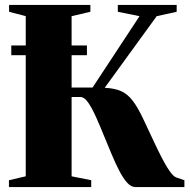

<svg xmlns="http://www.w3.org/2000/svg" viewBox="-20 -763 776 783"><path d="M16.5 0V-28L85 -44V-697L17 -715V-743H348.5V-715L272 -697V-406H357.5L549 -697L460.5 -715V-743H700.5V-715L619 -697L407 -405Q448.5 -403 475 -390.8Q501.5 -378.5 522.2 -351Q543 -323.5 566 -274Q583.5 -237 601.8 -197.8Q620 -158.5 637.5 -124Q655 -89.5 670.8 -66.8Q686.5 -44 698.5 -39.5L732 -28V0H533Q514.5 0 498 -18.5Q481.5 -37 465.8 -67.8Q450 -98.5 434.5 -135.8Q419 -173 403.5 -210.5Q387 -251.5 370.8 -287.5Q354.5 -323.5 339 -345.5Q323.5 -367.5 307 -367.5H272V-44L352 -28V0ZM334.5 -577.5V-538H26V-577.5Z"/></svg>

Font: Merriweather 120pt Black
Style: Regular
Weight: 900
Designer: Eben Sorkin
Foundry: Eben Sorkin
Version: Version 2.100